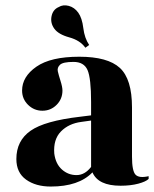

<svg xmlns="http://www.w3.org/2000/svg" viewBox="-20 -676 565 704"><path d="M307 -511 293 -501Q274 -528 234 -539Q194 -550 179 -571Q164 -592 169 -616.5Q174 -641 195 -650Q211 -660 232 -654.5Q253 -649 267 -629.5Q281 -610 285.5 -573Q290 -536 307 -511ZM422 5Q340 5 319 -44Q269 8 166 8Q111 8 75.5 -17.5Q40 -43 40 -93Q40 -160 92 -196.5Q144 -233 274 -248L314 -253V-302Q314 -389 301 -419Q288 -449 249.5 -449Q211 -449 200 -438.5Q189 -428 192 -414.5Q195 -401 202 -379Q209 -357 209 -344Q209 -313 187.5 -291.5Q166 -270 135.5 -270Q105 -270 83 -291.5Q61 -313 61 -344Q61 -395 113.5 -431.5Q166 -468 270.5 -468Q375 -468 419.5 -427Q464 -386 464 -282V-102Q464 -49 477 -35.5Q490 -22 525 -30V-20Q515 -10 487 -2.5Q459 5 422 5ZM314 -64V-234L278 -229Q232 -223 203.5 -194Q175 -165 179 -113Q184 -75 207 -54.5Q230 -34 260.5 -34Q291 -34 314 -64Z"/></svg>

Font: Rozha One
Style: Regular
Weight: 400
Designer: Tim Donaldson, Indian Type Foundry
Foundry: Indian Type Foundry
Version: Version 1.301;PS 1.0;hotconv 1.0.78;makeotf.lib2.5.61930; tt